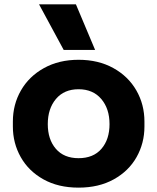

<svg xmlns="http://www.w3.org/2000/svg" viewBox="-20 -841 721 880"><path d="M39 -261V-284Q39 -362 76 -426.5Q113 -491 181.5 -529Q250 -567 340 -567Q431 -567 499.5 -529Q568 -491 605 -426.5Q642 -362 642 -284V-261Q642 -185 606 -121Q570 -57 501.5 -19Q433 19 340 19Q247 19 179 -19Q111 -57 75 -121Q39 -185 39 -261ZM482 -272Q482 -343 444 -387.5Q406 -432 340 -432Q274 -432 236.5 -387.5Q199 -343 199 -272Q199 -202 236 -159Q273 -116 340 -116Q408 -116 445 -159Q482 -202 482 -272ZM159 -821H328L416 -612H272Z"/></svg>

Font: Sora-SIA
Style: Bold
Weight: 700
Designer: Jonathan Barnbrook, Julián Moncada
Foundry: Barnbrook Fonts
Version: Version 2.000